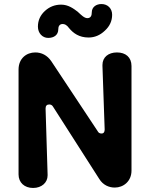

<svg xmlns="http://www.w3.org/2000/svg" viewBox="-20 -916 744 952"><path d="M419 -730C449 -730 476 -741 500 -764C524 -786 536 -812 536 -843C536 -874 514 -896 483 -896C458 -896 435 -882 435 -854C435 -842 432 -826 413 -826C398 -826 382 -842 365 -858C344 -874 318 -893 283 -893C253 -893 226 -883 203 -862C180 -841 168 -815 168 -784C168 -752 190 -728 219 -728C247 -728 269 -742 269 -771C269 -784 274 -797 291 -797C300 -797 311 -793 323 -776C343 -752 372 -730 419 -730ZM144 16C187 16 216 -11 216 -46C216 -48 216 -49 216 -51L206 -378C206 -391 212 -398 224 -398C233 -398 239 -394 243 -387L472 -29C491 2 521 14 549 14C592 14 632 -17 632 -70V-589C632 -632 603 -656 560 -656C517 -656 488 -632 488 -594C488 -593 488 -591 488 -589L499 -274C499 -261 494 -254 483 -254C474 -254 468 -258 464 -266L234 -613C214 -642 186 -656 155 -656C112 -656 72 -627 72 -571V-51C72 -11 101 16 144 16Z"/></svg>

Font: Dongle
Style: Bold
Weight: 700
Designer: Yanghee Ryu
Foundry: Yanghee Ryu
Version: Version 2.000